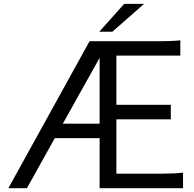

<svg xmlns="http://www.w3.org/2000/svg" viewBox="-20 -986 1018 1006"><path d="M630.9 -965.8H734.9L568.8 -819.8H500ZM939 0H502V-262.2H267.1L121.1 0H23.9L449.2 -770H819.8Q848.6 -770 875 -771.2Q901.4 -772.5 913.1 -773.4L924.8 -774.9V-694.8H589.8V-437H875V-360.8H589.8V-76.2H834Q862.8 -76.2 889.2 -77.4Q915.5 -78.6 927.2 -80.1L939 -81.1ZM502 -683.1 309.1 -337.9H502Z"/></svg>

Font: Junction Regular
Style: Regular
Weight: 500
Designer: Caroline Hadilaksono
Foundry: Caroline Hadilaksono
Version: Version 1.056